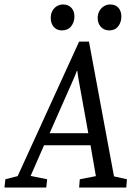

<svg xmlns="http://www.w3.org/2000/svg" viewBox="-67 -839 605 859"><path d="M-47 0 -43 -37 12 -51 287 -653H331L443 -50L501 -37L498 0H287L290 -37L362 -51L338 -189H130L70 -52L144 -37L140 0ZM155 -243H328L283 -492L279 -522H277L265 -492ZM422 -703Q399 -703 384.5 -718.5Q370 -734 370 -759Q370 -775 377 -788.5Q384 -802 397 -810.5Q410 -819 426 -819Q450 -819 463 -804Q476 -789 476 -765Q476 -740 462 -721.5Q448 -703 422 -703ZM210 -703Q187 -703 173.5 -718.5Q160 -734 160 -759Q160 -775 166.5 -788.5Q173 -802 186 -810.5Q199 -819 215 -819Q239 -819 252.5 -804Q266 -789 266 -765Q266 -740 251.5 -721.5Q237 -703 210 -703Z"/></svg>

Font: Faustina
Style: Italic
Weight: 400
Italic angle: -8°
Designer: Alfonso Garcia
Foundry: http://www.omnibus-type.com
Version: Version 1.200